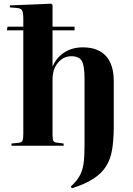

<svg xmlns="http://www.w3.org/2000/svg" viewBox="-20 -788 720 1038"><path d="M368 230 363 220Q394 192 410 163.5Q426 135 431.5 97.5Q437 60 437 2V-362Q437 -434 422 -459Q407 -484 366 -484Q323 -484 293.5 -449Q264 -414 264 -358V-60Q264 -35 268.5 -26.5Q273 -18 287 -17L324 -12V0H42V-12L82 -16Q96 -18 101 -26.5Q106 -35 106 -62V-624H17L21 -644H106V-685Q106 -718 100 -730.5Q94 -743 71 -745L33 -748L34 -759L257 -768L264 -761V-644H383V-624H264V-430H265Q286 -478 328.5 -505Q371 -532 428 -532Q509 -532 552 -486Q595 -440 595 -349V-91Q594 -28 586 21.5Q578 71 554.5 109.5Q531 148 486 177.5Q441 207 368 230Z"/></svg>

Font: Literata 72pt
Style: Bold
Weight: 700
Designer: Latin by Veronika Burian and Jose Scaglione. Greek by Irene Vlachou. Cyrillic by Vera Evstafieva.
Foundry: TypeTogether
Version: Version 3.002